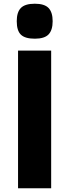

<svg xmlns="http://www.w3.org/2000/svg" viewBox="-20 -1012 372 1032"><path d="M77 -740H255V0H77ZM167 -804Q115 -804 92.5 -825.5Q70 -847 70 -898Q70 -947 92.5 -969.5Q115 -992 167 -992Q219 -992 241 -969Q263 -946 263 -898Q263 -850 241 -827Q219 -804 167 -804Z"/></svg>

Font: Encode Sans Wide
Style: Bold
Weight: 700
Designer: Pablo Impallari, Andres Torresi
Foundry: Pablo Impallari, Andres Torresi
Version: Version 1.000; ttfautohint (v1.00) -l 8 -r 50 -G 200 -x 14 -